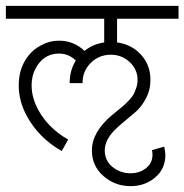

<svg xmlns="http://www.w3.org/2000/svg" viewBox="-32 -483 630 656"><path d="M-12 -463H578V-419H368V-338Q412 -332 442 -304Q482 -267 482 -210Q482 -175 466 -145.5Q450 -116 429.5 -99Q409 -82 382.5 -59.5Q356 -37 344 -20Q326 5 326 31Q326 66 352.5 87.5Q379 109 414 109Q445 109 467 91.5Q489 74 489 46Q489 35 487 30L529 18Q533 36 533 46Q533 94 498 123.5Q463 153 414 153Q361 153 321.5 118.5Q282 84 282 31Q282 -32 351 -90Q355 -93 369.5 -105Q384 -117 390 -122Q396 -127 407.5 -139Q419 -151 424 -160Q429 -169 433.5 -182.5Q438 -196 438 -210Q438 -246 411 -271Q384 -296 347 -296Q306 -296 278 -268Q250 -240 250 -199H206Q206 -243 227 -276Q203 -300 170 -300Q128 -300 102 -268Q76 -236 76 -191Q76 -150 99 -107Q133 -45 201 -6L179 33Q101 -11 60 -86Q32 -137 32 -191Q32 -239 53 -275Q74 -311 110 -329Q137 -344 170 -344Q220 -344 257 -309Q284 -332 324 -338V-419H-12Z"/></svg>

Font: Bhavuka
Style: Regular
Weight: 400
Version: 2.94.0; ttfautohint (v1.2) -l 7 -r 28 -G 50 -x 13 -D deva -f